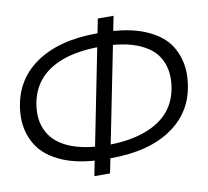

<svg xmlns="http://www.w3.org/2000/svg" viewBox="-82 -815 1006 930"><g transform="rotate(-10 421.0 -349.5)"><path d="M385.5 24.5H308.5L323 -49.5Q233.5 -55.5 168 -83Q82.5 -119 45 -180.5Q7.5 -242 7.5 -315.5Q7.5 -334.5 9.5 -350.5Q24.5 -495 138.2 -574.8Q252 -654.5 441.5 -654.5H443.5L457.5 -724.5H535L520.5 -652.5Q610.5 -645.5 675 -619Q761.5 -583 798.5 -522Q835.5 -460 835.5 -387Q835.5 -367 833.5 -350.5Q819.5 -207 706 -127.2Q592.5 -47.5 404.5 -47.5H400ZM222.5 -140Q270.5 -121.5 336.5 -115.5L430.5 -588Q334.5 -586.5 262.5 -561.5Q107.5 -506.5 90 -350.5Q88.5 -336 88.5 -323.5Q88.5 -261 121.2 -213.5Q154 -166 222.5 -140ZM625.5 -561Q574.5 -581 507.5 -586L413 -113Q511 -115 583 -141.5Q737.5 -197 753.5 -351.5Q755 -366.5 755 -380.5Q755 -438.5 725.5 -486Q695.5 -533 625.5 -561Z"/></g></svg>

Font: Argentum Sans Light
Style: Italic
Weight: 300
Italic angle: -11.3°
Designer: Julieta Ulanovsky (font), Owen Earl (portions from Jones font), Cristiano Sobral (main changes and remaster)
Foundry: Julieta Ulanovsky (font), Owen Earl (portions from Jones font), Cristiano Sobral (main changes and remaster)
Version: Version 3.127